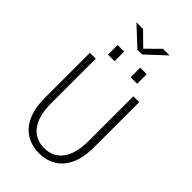

<svg xmlns="http://www.w3.org/2000/svg" viewBox="-312 -1163 1275 1275"><g transform="rotate(45 325.0 -525.5)"><path d="M326 11Q261.5 11 209 -18.8Q156.5 -48.5 125.2 -112.8Q94 -177 94 -280V-700H149V-283Q149 -159.5 197 -98.5Q245 -37.5 326 -37.5Q408 -37.5 455 -98.5Q502 -159.5 502 -283V-700H557V-280Q557 -177 526.2 -112.8Q495.5 -48.5 443.2 -18.8Q391 11 326 11ZM187.5 -866.5H249V-776.5H187.5ZM400 -866.5H461V-776.5H400ZM169 -1062H231L325 -969.5L418.5 -1062H480.5L347 -937.5H302.5Z"/></g></svg>

Font: Trispace ExtraLight
Style: Regular
Weight: 200
Designer: Tyler Finck
Foundry: Etcetera Type Company
Version: Version 1.210; ttfautohint (v1.8.3)